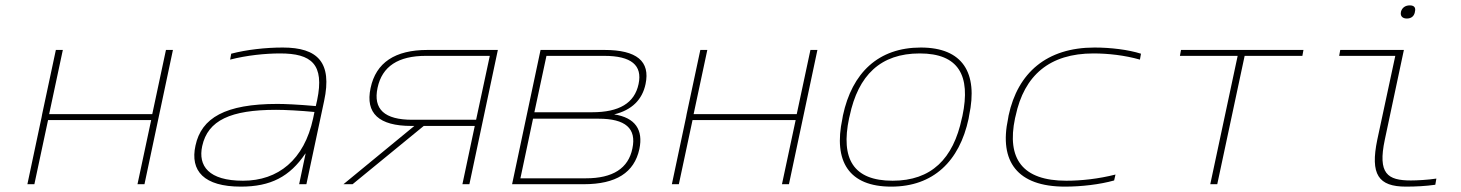

<svg xmlns="http://www.w3.org/2000/svg" viewBox="-20 -686 5440 715"><path d="M82 0H108L159 -239H543L492 0H518L624 -500H598L547 -261H163L214 -500H188L137 -261L135 -250Z M1033 -509C969 -509 898 -501 841 -486L837 -464C899 -480 968 -487 1023 -487C1140 -487 1189 -447 1161 -313L1156 -291C1088 -297 1040 -299 1013 -299C819 -299 730 -247 708 -144C687 -49 740 9 877 9C988 9 1059 -28 1117 -114H1118L1094 0H1121L1187 -310C1218 -454 1163 -509 1033 -509ZM733 -142C754 -238 839 -277 1008 -277C1042 -277 1099 -274 1151 -269L1146 -245C1113 -91 1016 -13 885 -13C757 -13 717 -68 733 -142Z M1834 -500H1572C1451 -500 1380 -453 1360 -358C1340 -264 1391 -217 1512 -217H1523L1259 0H1293L1558 -217H1748L1702 0H1728ZM1386 -359C1403 -439 1463 -478 1566 -478H1804L1753 -240H1515C1412 -240 1369 -279 1386 -359Z M1887 0H2154C2274 0 2342 -43 2361 -131C2376 -202 2346 -248 2267 -260C2333 -276 2372 -315 2384 -373C2402 -458 2351 -500 2231 -500H1993ZM1918 -22 1965 -244H2209C2309 -244 2351 -208 2335 -133C2320 -59 2262 -22 2162 -22ZM1970 -268 2015 -478H2230C2331 -478 2373 -443 2358 -373C2343 -302 2286 -268 2185 -268Z M2482 0H2508L2559 -239H2943L2892 0H2918L3024 -500H2998L2947 -261H2563L2614 -500H2588L2537 -261L2535 -250Z M3119 -256 3117 -244C3083 -85 3141 9 3299 9C3455 9 3553 -85 3587 -244L3589 -256C3623 -415 3565 -509 3409 -509C3251 -509 3153 -415 3119 -256ZM3142 -246 3144 -254C3176 -406 3259 -487 3405 -487C3549 -487 3596 -406 3564 -254L3562 -246C3530 -94 3448 -13 3304 -13C3158 -13 3110 -94 3142 -246Z M3736 -256 3734 -244C3700 -85 3768 9 3946 9C4007 9 4076 1 4129 -14L4134 -36C4071 -20 4007 -13 3951 -13C3788 -13 3728 -94 3760 -246L3762 -254C3794 -406 3889 -487 4052 -487C4107 -487 4169 -480 4225 -464L4229 -486C4182 -501 4116 -509 4056 -509C3878 -509 3770 -415 3736 -256Z M4487 0H4513L4615 -478H4830L4834 -500H4378L4374 -478H4589Z M5234 -14C5147 -14 5110 -39 5137 -166L5208 -500H4971L4967 -478H5176L5109 -166C5082 -36 5113 9 5216 9C5252 9 5290 7 5325 2L5329 -21C5297 -16 5256 -14 5234 -14ZM5197 -641C5194 -626 5203 -617 5219 -617C5236 -617 5246 -626 5249 -641V-642C5253 -657 5247 -666 5230 -666C5213 -666 5201 -657 5197 -642Z"/></svg>

Font: LT Wave Mono Thin
Style: Italic
Weight: 100
Designer: Daniel Lyons
Version: Version 2.5 (Glyphs App)